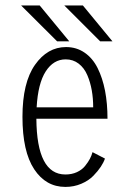

<svg xmlns="http://www.w3.org/2000/svg" viewBox="-20 -688 490 718"><path d="M400.5 -533.5H354.5L220.5 -667.5H290ZM239 -533.5H193.5L59 -667.5H128.5ZM372.5 -95Q367.5 -80.5 357 -64.5Q346.5 -48.5 329 -30.5Q311.5 -12.5 284 -0.8Q256.5 11 224.5 11Q151.5 11 107.8 -55.2Q64 -121.5 64 -251Q64 -379 110.8 -445.5Q157.5 -512 227 -512Q266 -512 296.2 -491.2Q326.5 -470.5 345 -433.5Q363.5 -396.5 372.8 -348.8Q382 -301 382 -244H116Q117.5 -35.5 224.5 -35.5Q248.5 -35.5 267.5 -44.2Q286.5 -53 298 -67.2Q309.5 -81.5 316 -93.8Q322.5 -106 326 -119ZM225.5 -466Q180 -466 151 -421Q122 -376 117 -286.5H328.5Q328.5 -320 323.2 -350Q318 -380 306.5 -407Q295 -434 274.2 -450Q253.5 -466 225.5 -466Z"/></svg>

Font: League Mono Condensed UltraLight
Style: Regular
Weight: 200
Width: 1
Designer: Tyler Finck
Foundry: The League of Moveable Type / Tyler Finck
Version: Version 2.210